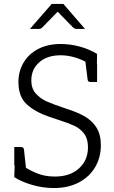

<svg xmlns="http://www.w3.org/2000/svg" viewBox="-20 -941 575 969"><path d="M489 -208Q489 -146 460 -97Q431 -48 377.5 -20Q324 8 252 8Q196 8 141.5 -8Q87 -24 52 -47L54 -106L52 -107V-199H85Q100 -199 101 -186L111 -94Q150 -71 183 -60.5Q216 -50 258 -50Q333 -50 378.5 -91Q424 -132 424 -198Q424 -241 404 -267Q384 -293 354.5 -306.5Q325 -320 275 -336L230 -351Q157 -376 115 -414.5Q73 -453 73 -527Q73 -582 99.5 -626Q126 -670 174 -694.5Q222 -719 286 -719Q333 -719 380.5 -706.5Q428 -694 470 -669L469 -619H470V-527H437Q423 -527 422 -541L411 -630Q347 -662 286 -662Q218 -662 178 -626.5Q138 -591 138 -535Q138 -494 161 -468.5Q184 -443 217 -428.5Q250 -414 313 -393Q370 -375 407.5 -353.5Q445 -332 467 -297Q489 -262 489 -208ZM131 -795 241 -921H300L409 -795H367Q358 -795 350 -801L271 -882L192 -801Q186 -795 176 -795Z"/></svg>

Font: Aleo Light
Style: Regular
Weight: 300
Designer: Alessio Laiso
Foundry: Alessio Laiso
Version: Version 2.000